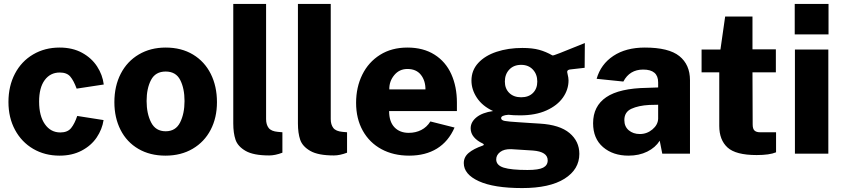

<svg xmlns="http://www.w3.org/2000/svg" viewBox="-20 -782 4301 977"><path d="M508 -352 370 -331Q355 -372 337.5 -392.5Q320 -413 284 -413Q236 -413 207.5 -374.5Q179 -336 179 -265Q179 -192 208.5 -150Q238 -108 287 -108Q324 -108 342 -130.5Q360 -153 373 -192L507 -171Q500 -124 472 -82.5Q444 -41 395.5 -15.5Q347 10 283 10Q208 10 149 -24.5Q90 -59 56.5 -121Q23 -183 23 -263Q23 -344 56 -407Q89 -470 148.5 -505Q208 -540 283 -540Q349 -540 397.5 -513.5Q446 -487 474 -444Q502 -401 508 -352Z M562 -262Q562 -344 594.5 -407Q627 -470 686.5 -505Q746 -540 823 -540Q903 -540 962 -504.5Q1021 -469 1052.5 -406Q1084 -343 1084 -262Q1084 -183 1052 -121.5Q1020 -60 960.5 -25Q901 10 822 10Q743 10 684 -24.5Q625 -59 593.5 -121Q562 -183 562 -262ZM823 -114Q874 -114 896.5 -159Q919 -204 919 -268Q919 -332 897 -375Q875 -418 823 -418Q771 -418 748.5 -375Q726 -332 726 -268Q726 -204 749 -159Q772 -114 823 -114Z M1167 -154V-762H1334V-176Q1334 -148 1347 -131Q1360 -114 1394 -111L1417 -109V-5Q1380 9 1350 9Q1270 9 1230 -14Q1190 -37 1178.5 -71Q1167 -105 1167 -154Z M1496 -154V-762H1663V-176Q1663 -148 1676 -131Q1689 -114 1723 -111L1746 -109V-5Q1709 9 1679 9Q1599 9 1559 -14Q1519 -37 1507.5 -71Q1496 -105 1496 -154Z M2060 -106Q2095 -106 2123.5 -120.5Q2152 -135 2170 -164L2293 -133Q2262 -62 2203.5 -26Q2145 10 2062 10Q1982 10 1921 -23Q1860 -56 1826 -117Q1792 -178 1792 -259Q1792 -338 1823.5 -402Q1855 -466 1914 -503Q1973 -540 2053 -540Q2134 -540 2191 -504Q2248 -468 2276.5 -404.5Q2305 -341 2305 -260V-217H1960Q1960 -163 1987 -134.5Q2014 -106 2060 -106ZM2145 -327Q2145 -372 2121.5 -401.5Q2098 -431 2053 -431Q2012 -431 1986 -399.5Q1960 -368 1961 -327Z M2340 48Q2340 17 2365 -4Q2390 -25 2436 -41Q2442 -43 2442 -46Q2442 -49 2436 -52Q2408 -65 2391.5 -84.5Q2375 -104 2375 -129Q2375 -161 2404.5 -185Q2434 -209 2489 -217Q2435 -242 2407 -284Q2379 -326 2379 -372Q2379 -424 2413.5 -461.5Q2448 -499 2507 -518.5Q2566 -538 2638 -538Q2689 -538 2723.5 -528.5Q2758 -519 2791 -500Q2794 -498 2829 -512L2956 -563L2955 -437L2885 -429Q2866 -428 2866 -416Q2866 -414 2868 -406Q2873 -386 2873 -373Q2873 -326 2844.5 -285.5Q2816 -245 2760.5 -220Q2705 -195 2627 -195Q2590 -195 2567 -198Q2530 -195 2530 -181Q2530 -170 2549 -166.5Q2568 -163 2619 -160Q2663 -157 2679 -156L2727 -153Q2828 -147 2878 -105Q2928 -63 2928 1Q2928 80 2852.5 127.5Q2777 175 2637 175Q2493 175 2416.5 140Q2340 105 2340 48ZM2714 -367Q2714 -404 2691.5 -428Q2669 -452 2632 -452Q2594 -452 2571.5 -428Q2549 -404 2549 -367Q2549 -331 2571.5 -309Q2594 -287 2632 -287Q2670 -287 2692 -309Q2714 -331 2714 -367ZM2767 34Q2767 -10 2692 -16L2581 -23Q2545 -24 2525 -8.5Q2505 7 2505 29Q2505 59 2543 71Q2581 83 2664 83Q2721 83 2744 71Q2767 59 2767 34Z M2998 -155Q2998 -242 3065 -287.5Q3132 -333 3273 -335L3329 -337V-363Q3329 -428 3253 -428Q3184 -428 3152 -367L3016 -381Q3037 -455 3101 -497.5Q3165 -540 3261 -540Q3383 -540 3437 -496.5Q3491 -453 3491 -374V0H3350L3337 -66Q3315 -31 3273.5 -10.5Q3232 10 3178 10Q3099 10 3048.5 -33.5Q2998 -77 2998 -155ZM3329 -178V-249L3284 -248Q3229 -245 3193 -228.5Q3157 -212 3157 -171Q3157 -138 3179.5 -119Q3202 -100 3236 -100Q3272 -100 3300 -123.5Q3328 -147 3329 -178Z M3809 -414 3810 -149Q3810 -126 3819.5 -117.5Q3829 -109 3847 -109H3929V-7Q3896 7 3830 7Q3724 7 3682 -31.5Q3640 -70 3640 -141V-414H3550V-530H3646L3670 -698H3809V-531H3928V-414Z M4196 -607H4024V-762H4196ZM4195 0H4025V-530H4195Z"/></svg>

Font: Morrison
Style: Bold
Weight: 700
Designer: Pablo Impallari, Rodrigo Fuenzalida (Modified by Dan O. Williams)
Version: Version 0.03;June 6, 2019;FontCreator 11.5.0.2425 64-bit; tt